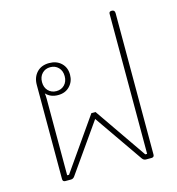

<svg xmlns="http://www.w3.org/2000/svg" viewBox="-106 -807 831 900"><g transform="rotate(-15 309.0 -357.5)"><path d="M88 -13V-470Q88 -507 110 -530.5Q132 -554 170 -554Q206 -554 228.5 -532.5Q251 -511 251 -476Q251 -443 229.5 -420.5Q208 -398 173 -398Q136 -398 114 -422Q116 -412 116 -395V-24H125L301 -276H321L495 -24H504V-704Q504 -715 517 -715Q532 -715 532 -699V-13Q532 0 519 0H492Q481 0 474 -10L311 -245L146 -10Q139 0 128 0H101Q88 0 88 -13ZM225 -476Q225 -502 209.5 -518Q194 -534 170 -534Q146 -534 130.5 -518Q115 -502 115 -476Q115 -450 130.5 -434Q146 -418 170 -418Q194 -418 209.5 -434Q225 -450 225 -476Z"/></g></svg>

Font: Maitree ExtraLight
Style: Regular
Weight: 275
Designer: CadsonDemak Team
Foundry: CadsonDemak
Version: Version 1.003